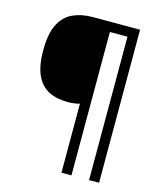

<svg xmlns="http://www.w3.org/2000/svg" viewBox="-128 -854 911 1075"><g transform="rotate(15 327.5 -316.5)"><path d="M549 127H491V-704H389V127H331V-273Q316 -268 296.5 -266Q277 -264 260 -264Q198 -264 152 -287Q106 -310 80.5 -364Q55 -418 55 -509Q55 -604 82.5 -659Q110 -714 160 -737Q210 -760 275 -760H549Z"/></g></svg>

Font: Apis
Style: Regular
Weight: 400
Designer: Monotype Design Team
Foundry: Monotype Imaging Inc.
Version: Version 2.000; build 0001